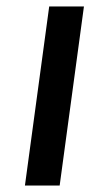

<svg xmlns="http://www.w3.org/2000/svg" viewBox="-20 -577 332 597"><path d="M57.5 0 133 -557H241L165.5 0Z"/></svg>

Font: Koeln Type Sans
Style: Italic
Weight: 400
Italic angle: -7.5°
Designer: Eben Sorkin
Foundry: Eben Sorkin
Version: Version 2.001